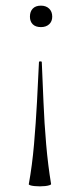

<svg xmlns="http://www.w3.org/2000/svg" viewBox="-20 -385 283 680"><path d="M161 267Q161 269 155 271Q149 273 140 274Q131 275 121 275Q111 275 101.5 274Q92 273 86.5 271Q81 269 82 267Q94 201 100.5 126Q107 51 111 -24Q115 -99 118 -165Q118 -167 120.5 -167.5Q123 -168 125.5 -167.5Q128 -167 128 -165Q131 -99 134 -24Q137 51 143.5 126Q150 201 161 267ZM125 -365Q143 -365 154 -354.5Q165 -344 165 -326Q165 -309 154 -299Q143 -289 125 -289Q106 -289 96 -299Q86 -309 86 -326Q86 -344 96 -354.5Q106 -365 125 -365Z"/></svg>

Font: Cormorant Garamond Light Light
Style: Regular
Weight: 300
Version: Version 4.001